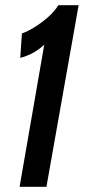

<svg xmlns="http://www.w3.org/2000/svg" viewBox="-20 -720 350 740"><path d="M55.5 0 150.5 -547.5Q125.5 -525.5 103.5 -514.2Q81.5 -503 58 -497L64.5 -591Q87 -599 114 -615.8Q141 -632.5 165.8 -654.5Q190.5 -676.5 205 -700H283L159 0Z"/></svg>

Font: Cabin Condensed Medium
Style: Italic
Weight: 500
Width: 3
Italic angle: -10°
Designer: Pablo Impallari
Foundry: Pablo Impallari. http://www.impallari.com Igino Marini. http://www.ikern.com
Version: Version 3.001; ttfautohint (v1.8.3)